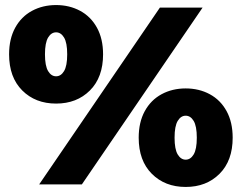

<svg xmlns="http://www.w3.org/2000/svg" viewBox="-20 -730 957 760"><path d="M68 -372C102.7 -337.3 147.3 -320 202 -320C256.7 -320 301.3 -337.3 336 -372C370.7 -406.7 388 -454.3 388 -515C388 -555.7 380 -590.7 364 -620C348 -649.3 325.8 -671.7 297.5 -687C269.2 -702.3 237.3 -710 202 -710C166.7 -710 134.8 -702.3 106.5 -687C78.2 -671.7 56 -649.3 40 -620C24 -590.7 16 -555.7 16 -515C16 -454.3 33.3 -406.7 68 -372ZM613 -700 135 0H304L782 -700ZM233.5 -448.5C225.2 -434.8 214.7 -428 202 -428C189.3 -428 178.8 -434.8 170.5 -448.5C162.2 -462.2 158 -484.3 158 -515C158 -545.7 162.2 -567.8 170.5 -581.5C178.8 -595.2 189.3 -602 202 -602C214.7 -602 225.2 -595.2 233.5 -581.5C241.8 -567.8 246 -545.7 246 -515C246 -484.3 241.8 -462.2 233.5 -448.5ZM581 -42C615.7 -7.3 660.3 10 715 10C769.7 10 814.3 -7.3 849 -42C883.7 -76.7 901 -124.3 901 -185C901 -225.7 893 -260.7 877 -290C861 -319.3 838.8 -341.7 810.5 -357C782.2 -372.3 750.3 -380 715 -380C679.7 -380 647.8 -372.3 619.5 -357C591.2 -341.7 569 -319.3 553 -290C537 -260.7 529 -225.7 529 -185C529 -124.3 546.3 -76.7 581 -42ZM746.5 -118.5C738.2 -104.8 727.7 -98 715 -98C702.3 -98 691.8 -104.8 683.5 -118.5C675.2 -132.2 671 -154.3 671 -185C671 -215.7 675.2 -237.8 683.5 -251.5C691.8 -265.2 702.3 -272 715 -272C727.7 -272 738.2 -265.2 746.5 -251.5C754.8 -237.8 759 -215.7 759 -185C759 -154.3 754.8 -132.2 746.5 -118.5Z"/></svg>

Font: Montserrat Custom Black
Style: Regular
Weight: 900
Designer: Julieta Ulanovsky
Foundry: Julieta Ulanovsky
Version: Version 7.200